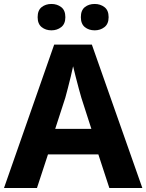

<svg xmlns="http://www.w3.org/2000/svg" viewBox="-20 -940 732 960"><path d="M526.7 0 471.8 -167.9H219.9L164.8 0H0L250.9 -717H439.3L691.7 0ZM386.8 -451.1Q382.6 -465.8 374.3 -495.7Q366.1 -525.5 358.1 -557.5Q350.1 -589.4 345.5 -608.7Q341.1 -586.3 333.7 -556.4Q326.4 -526.4 319.1 -498.4Q311.7 -470.4 306.5 -451.1L256 -295.5H436.9ZM168.2 -854.1Q168.2 -888.7 188.3 -904.4Q208.4 -920.2 237.2 -920.2Q265.4 -920.2 286.1 -904.4Q306.8 -888.7 306.8 -854.1Q306.8 -820.6 286.1 -804.4Q265.4 -788.3 237.2 -788.3Q208.4 -788.3 188.3 -804.4Q168.2 -820.6 168.2 -854.1ZM384.3 -854.1Q384.3 -888.7 404.2 -904.4Q424.1 -920.2 453.5 -920.2Q481.6 -920.2 502.3 -904.4Q523.1 -888.7 523.1 -854.1Q523.1 -820.6 502.3 -804.4Q481.6 -788.3 453.5 -788.3Q424.1 -788.3 404.2 -804.4Q384.3 -820.6 384.3 -854.1Z"/></svg>

Font: Noto Sans Khmer
Style: Regular
Weight: 400
Designer: Danh Hong and the Monotype Design Team
Foundry: Monotype Imaging Inc.
Version: Version 2.003